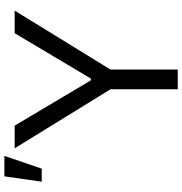

<svg xmlns="http://www.w3.org/2000/svg" viewBox="2 -814 813 856"><g transform="rotate(-90 408.0 -386.5)"><path d="M174.3 -727.1H275.4L477.1 -387.7H485.4L687.5 -727.1H788.1L525.4 -299.8V0H437.5V-299.8ZM25.4 -606.4 49.3 -772.9H140.6L83.5 -606.4Z"/></g></svg>

Font: Sahel VF Regular
Style: Regular
Weight: 400
Foundry: Saber Rastikerdar (saber.rastikerdar@gmail.com)
Version: Version 3.4.0